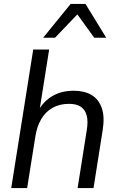

<svg xmlns="http://www.w3.org/2000/svg" viewBox="-20 -957 608 977"><path d="M37.1 0 149.1 -705H230.1L178 -376.2H166.5Q191.5 -432.9 239.8 -464.1Q288.2 -495.3 355.4 -495.3Q409.4 -495.3 445.9 -473.6Q482.4 -451.8 497.9 -407.4Q513.4 -362.9 502.4 -294.1L455.9 0H374.9L421.4 -293.7Q429 -339.1 421.2 -369Q413.3 -398.8 391.3 -413.7Q369.3 -428.6 331.4 -428.6Q282.9 -428.6 247 -408.1Q211.1 -387.7 189.7 -350.8Q168.2 -314 160.1 -263.5L118.1 0ZM199.5 -765 339.4 -936.9H415.1L520.5 -765H459.5L373.6 -883.8L260 -765Z"/></svg>

Font: Nunito Sans 12pt ExtraLight
Style: Italic
Weight: 200
Italic angle: -9°
Designer: Vernon Adams
Foundry: Vernon Adams
Version: Version 3.101;gftools[0.9.27]